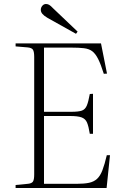

<svg xmlns="http://www.w3.org/2000/svg" viewBox="-20 -940 616 960"><path d="M58 0V-15L120 -21Q139 -23 145 -32.5Q151 -42 151 -68V-655Q151 -681 145 -691Q139 -701 118 -703L58 -708V-723H485L515 -572L499 -571Q484 -619 470.5 -645.5Q457 -672 441 -684Q425 -696 399.5 -699Q374 -702 336 -702H200V-381H336Q373 -381 389.5 -387Q406 -393 414 -412Q422 -431 429 -470L445 -471V-271H429Q423 -309 415 -327.5Q407 -346 388 -353Q369 -360 330 -360H200V-21H366Q401 -21 425 -26Q449 -31 465 -45.5Q481 -60 492 -88.5Q503 -117 514 -164H530L513 0ZM360 -771 217 -851Q200 -861 192 -870.5Q184 -880 184 -891Q184 -902 191.5 -911Q199 -920 210 -920Q218 -920 225.5 -916Q233 -912 246 -898L368 -782Z"/></svg>

Font: Literata 60pt ExtraLight
Style: Regular
Weight: 250
Designer: Latin by Veronika Burian and Jose Scaglione. Greek by Irene Vlachou. Cyrillic by Vera Evstafieva.
Foundry: TypeTogether
Version: Version 3.103;gftools[0.9.29]